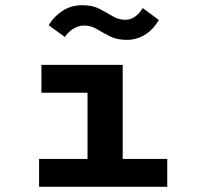

<svg xmlns="http://www.w3.org/2000/svg" viewBox="-20 -717 790 737"><path d="M130 0V-107H316V-361H139V-468H451V-107H622V0ZM528 -686 590 -640Q566 -601 534.5 -582.5Q503 -564 467 -564Q428 -564 401 -578Q374 -592 351.5 -605.5Q329 -619 303 -619Q282 -619 262 -607Q242 -595 229 -575L167 -620Q186 -653 219.5 -675Q253 -697 296 -697Q335 -697 362 -683Q389 -669 412 -655Q435 -641 461 -641Q500 -641 528 -686Z"/></svg>

Font: Inconsolata ExtraExpanded ExtraBold
Style: Regular
Weight: 800
Width: 8
Monospace: yes
Designer: Raph Levien, Cyreal, Brenton Simpson
Foundry: Raph Levien, Cyreal, Google
Version: Version 3.001; ttfautohint (v1.8.2.53-6de2)